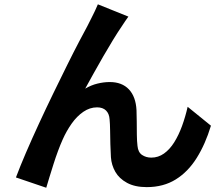

<svg xmlns="http://www.w3.org/2000/svg" viewBox="-20 -820 1040 893"><path d="M577.1 -742.8Q569.7 -733.2 561.5 -720.5Q553.3 -707.8 545.1 -695.7Q526.9 -669.1 505.2 -633.5Q483.5 -598 460.7 -558.5Q437.9 -518.9 416.3 -480.2Q394.7 -441.4 376.3 -407.8Q403.9 -424.1 433.2 -431.2Q462.5 -438.4 490.6 -438.4Q547.1 -438.4 579.3 -404.6Q611.6 -370.7 614.9 -307.7Q615.9 -285.5 616 -254.6Q616.1 -223.7 616.5 -193Q616.9 -162.3 619.5 -141.4Q622.2 -111.7 640.8 -99.3Q659.3 -86.9 683.7 -86.9Q716 -86.9 742.7 -105.9Q769.5 -124.9 790.4 -158.3Q811.3 -191.8 826.8 -234.4Q842.3 -277 852.8 -323.3L961.1 -235.4Q935.1 -149.5 894.8 -85.2Q854.5 -20.8 797.2 14.7Q739.9 50.3 662.5 50.3Q607.6 50.3 571 30.5Q534.4 10.7 516.4 -20.8Q498.4 -52.4 495.9 -88.7Q494.1 -116 493.3 -149.2Q492.5 -182.4 492.1 -213.6Q491.7 -244.8 489.7 -264.8Q488 -291.3 473.1 -306Q458.3 -320.7 431.4 -320.7Q397.9 -320.7 367.7 -300.1Q337.5 -279.4 313.2 -245Q288.9 -210.6 271 -170Q261.1 -148 250 -118.2Q238.9 -88.5 228.8 -56.4Q218.7 -24.4 209.8 4.4Q200.9 33.1 195.1 53.2L54.1 5.3Q72.9 -44.9 100.5 -109.2Q128.2 -173.6 161.1 -244.8Q194 -316 227.9 -385.8Q261.9 -455.7 292.9 -518.3Q323.9 -580.9 348.5 -627.6Q373 -674.3 386.2 -698.3Q395.8 -718.2 408.8 -743.2Q421.8 -768.2 435.2 -799.9Z"/></svg>

Font: Noto Sans JP
Style: Regular
Weight: 100
Designer: Ryoko NISHIZUKA 西塚涼子 (kana, bopomofo & ideographs); Paul D. Hunt (Latin, Greek & Cyrillic); Sandoll Communications 산돌커뮤니
Foundry: Adobe
Version: Version 2.004;hotconv 1.0.118;makeotfexe 2.5.65603